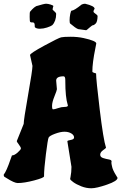

<svg xmlns="http://www.w3.org/2000/svg" viewBox="-20 -963 652 1029"><path d="M281 -889Q281 -869 275.5 -853.5Q270 -838 260 -828Q252 -822 232 -815.5Q212 -809 193.5 -809Q175 -809 167 -817Q166 -818 166 -828Q166 -843 155 -843H149Q145 -843 142 -845.5Q139 -848 139 -872.5Q139 -897 140.5 -899.5Q142 -902 152.5 -913Q163 -924 174 -930Q217 -943 227 -943Q237 -943 251.5 -938.5Q266 -934 266 -930Q262 -920 262 -911Q281 -895 281 -889ZM503 -876Q502 -846 493 -837Q484 -828 479 -828Q474 -828 459 -814.5Q444 -801 442 -801L399 -807Q385 -812 356 -837Q353 -840 353 -855Q353 -870 356.5 -888Q360 -906 364 -906Q377 -906 418 -939Q428 -943 436 -943Q487 -931 487 -916Q481 -907 481 -901.5Q481 -896 492 -889Q503 -882 503 -876ZM344 -398Q343 -400 343 -401Q330 -442 330 -529V-533Q330 -554 321 -554Q281 -554 281 -531L285 -485Q285 -479 272 -447Q259 -415 259 -396Q259 -377 264 -377Q273 -377 291 -383.5Q309 -390 326.5 -390Q344 -390 344 -398ZM154 -610 141 -668Q141 -677 217.5 -718.5Q294 -760 308 -763Q322 -766 359 -766Q396 -766 428 -759Q496 -744 496 -730Q496 -729 491 -704Q475 -626 475 -580Q475 -575 485 -572.5Q495 -570 495 -569Q495 -537 514.5 -375.5Q534 -214 548 -172V-171Q548 -169 532.5 -158Q517 -147 517 -134Q517 -121 532.5 -116Q548 -111 563 -108.5Q578 -106 578 -98Q577 -96 577 -91Q577 -86 580 -73Q583 -53 604 -20L610 -10Q610 7 553.5 26.5Q497 46 469.5 46Q442 46 415.5 35.5Q389 25 372.5 13Q356 1 356 -4Q356 -5 358 -15Q363 -40 363 -69L341 -206Q341 -210 359 -213Q377 -216 377 -226Q377 -239 362 -248Q347 -257 325.5 -257Q304 -257 274.5 -246Q245 -235 240.5 -225.5Q236 -216 226 -136.5Q216 -57 216 -18Q216 -10 163 4Q110 18 75 18Q57 18 16 -8L3 -16Q0 -19 0 -25V-27Q15 -46 36 -108L44 -130Q57 -130 74.5 -145.5Q92 -161 92 -167.5Q92 -174 81 -188.5Q70 -203 70 -206V-207L107 -299Q107 -321 130.5 -454Q154 -587 154 -610Z"/></svg>

Font: Piedra
Style: Regular
Weight: 400
Designer: Angel Koziupa & Ale Paul
Foundry: Angel Koziupa and Alejandro Paul
Version: Version 1.000